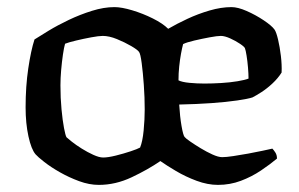

<svg xmlns="http://www.w3.org/2000/svg" viewBox="-20 -520 842 540"><path d="M258 0Q231 0 202.5 -10.5Q174 -21 148.5 -35.5Q123 -50 104.5 -64.5Q86 -79 80 -86Q68 -100 60 -136.5Q52 -173 52 -218Q52 -277 59.5 -327.5Q67 -378 77 -409Q91 -418 116.5 -433.5Q142 -449 173.5 -464Q205 -479 238.5 -489.5Q272 -500 302 -500Q322 -500 352 -491Q382 -482 410 -468Q438 -454 453 -439Q477 -453 507 -467Q537 -481 569.5 -490.5Q602 -500 631 -500Q649 -500 674 -489Q699 -478 721.5 -463Q744 -448 752 -437Q757 -430 762 -409Q767 -388 770 -362.5Q773 -337 772 -316Q762 -300 746.5 -285.5Q731 -271 715.5 -261Q700 -251 690 -246Q678 -242 647.5 -237.5Q617 -233 575 -230Q533 -227 484 -226Q486 -192 490.5 -166Q495 -140 499 -135Q502 -131 515 -122Q528 -113 544.5 -103Q561 -93 577.5 -85.5Q594 -78 605 -78Q616 -78 636 -81Q656 -84 678 -88Q700 -92 718.5 -96Q737 -100 746 -102Q750 -98 754.5 -91Q759 -84 759 -74Q740 -58 714 -40.5Q688 -23 657.5 -11.5Q627 0 593 0Q564 0 533 -11.5Q502 -23 475 -39Q448 -55 431 -67Q396 -43 350.5 -21.5Q305 0 258 0ZM270 -77Q284 -77 306 -82.5Q328 -88 347.5 -94.5Q367 -101 374 -105Q381 -122 384 -153Q387 -184 387 -212Q387 -246 384.5 -281Q382 -316 378.5 -342.5Q375 -369 371 -374Q367 -380 349 -390.5Q331 -401 309 -410Q287 -419 269 -419Q258 -419 236.5 -415Q215 -411 194 -406Q173 -401 163 -397Q160 -387 157 -366.5Q154 -346 152 -323Q150 -300 150 -280Q150 -244 153 -212.5Q156 -181 160 -160Q164 -139 167 -134Q170 -131 182 -121.5Q194 -112 210 -102Q226 -92 242.5 -84.5Q259 -77 270 -77ZM555 -285Q577 -285 602 -286.5Q627 -288 648 -291.5Q669 -295 679 -299Q679 -312 677.5 -330Q676 -348 673.5 -363.5Q671 -379 669 -384Q668 -388 655.5 -396.5Q643 -405 627.5 -412Q612 -419 601 -419Q591 -419 569.5 -415Q548 -411 526.5 -406Q505 -401 495 -396Q492 -385 489 -368.5Q486 -352 484 -333Q482 -314 482 -294Q492 -289 513 -287Q534 -285 555 -285Z"/></svg>

Font: Texturina 12pt Medium
Style: Regular
Weight: 500
Designer: Guillermo Torres Carreño
Foundry: Omnibus-Type
Version: Version 1.002